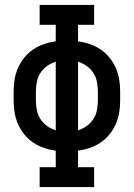

<svg xmlns="http://www.w3.org/2000/svg" viewBox="-20 -755 540 775"><path d="M140 0V-80H205V-147Q181 -150 157.5 -158Q134 -166 114 -179.5Q94 -193 78.5 -212Q63 -231 53 -253.5Q43 -276 39 -300Q35 -324 35 -348V-387Q35 -411 39 -435Q43 -459 53 -481.5Q63 -504 78.5 -523Q94 -542 114 -555.5Q134 -569 157.5 -577Q181 -585 205 -588V-655H140V-735H360V-655H295V-588Q319 -585 342.5 -577Q366 -569 386 -555.5Q406 -542 421.5 -523Q437 -504 447 -481.5Q457 -459 461 -435Q465 -411 465 -387V-348Q465 -324 461 -300Q457 -276 447 -253.5Q437 -231 421.5 -212Q406 -193 386 -179.5Q366 -166 342.5 -158Q319 -150 295 -147V-80H360V0ZM205 -229V-506Q186 -500 170 -488.5Q154 -477 143.5 -461Q133 -445 129 -425.5Q125 -406 125 -387V-348Q125 -329 129 -309.5Q133 -290 143.5 -274Q154 -258 170 -246.5Q186 -235 205 -229ZM295 -229Q314 -235 330 -246.5Q346 -258 356.5 -274Q367 -290 371 -309.5Q375 -329 375 -348V-387Q375 -406 371 -425.5Q367 -445 356.5 -461Q346 -477 330 -488.5Q314 -500 295 -506Z"/></svg>

Font: Iosevka Curly Slab Medium
Style: Regular
Weight: 500
Monospace: yes
Designer: Belleve Invis
Foundry: Belleve Invis
Version: Version 22.1.2; ttfautohint (v1.8.4)